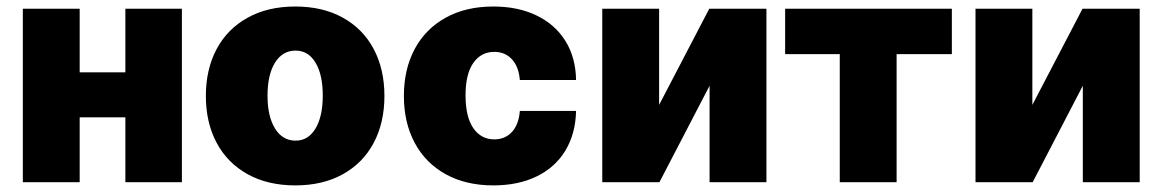

<svg xmlns="http://www.w3.org/2000/svg" viewBox="-20 -557 3554 587"><path d="M223.6 -335.9H363.3V-530.3H536.1V0H363.3V-198.2H223.6V0H49.8V-530.3H223.6Z M609.4 -263.7Q609.4 -345.2 642.3 -407Q675.3 -468.8 737.1 -502.9Q798.8 -537.1 882.8 -537.1Q966.8 -537.1 1028.3 -502.9Q1089.8 -468.8 1122.6 -407Q1155.3 -345.2 1155.3 -263.7Q1155.3 -182.1 1122.6 -120.4Q1089.8 -58.6 1028.3 -24.4Q966.8 9.8 882.8 9.8Q798.8 9.8 737.1 -24.4Q675.3 -58.6 642.3 -120.4Q609.4 -182.1 609.4 -263.7ZM966.8 -264.6Q966.8 -328.6 944.6 -365.5Q922.4 -402.3 883.8 -402.3Q843.8 -402.3 820.8 -365.5Q797.9 -328.6 797.9 -264.6Q797.9 -201.2 820.8 -164.1Q843.8 -127 883.8 -127Q922.4 -127 944.6 -164.1Q966.8 -201.2 966.8 -264.6Z M1214.8 -263.7Q1214.8 -345.2 1247.8 -407Q1280.8 -468.8 1342.5 -502.9Q1404.3 -537.1 1488.3 -537.1Q1564 -537.1 1620.8 -509.5Q1677.7 -481.9 1709 -431.2Q1740.2 -380.4 1741.2 -312.5H1569.3Q1565.9 -353.5 1544.9 -376Q1523.9 -398.4 1491.2 -398.4Q1450.7 -398.4 1427 -364.5Q1403.3 -330.6 1403.3 -265.6Q1403.3 -199.7 1427 -165.3Q1450.7 -130.9 1491.2 -130.9Q1523.9 -130.9 1544.9 -153.3Q1565.9 -175.8 1569.3 -217.8H1741.2Q1739.7 -148.9 1709 -97.4Q1678.2 -45.9 1621.6 -18.1Q1564.9 9.8 1488.3 9.8Q1404.3 9.8 1342.5 -24.4Q1280.8 -58.6 1247.8 -120.4Q1214.8 -182.1 1214.8 -263.7Z M2148.4 -530.3H2323.2V0H2149.4V-294.9L1996.1 0H1821.3V-530.3H1995.1V-236.3Z M2380.4 -530.3H2890.1V-391.6H2721.2V0H2547.4V-391.6H2380.4Z M3289.6 -530.3H3464.4V0H3290.5V-294.9L3137.2 0H2962.4V-530.3H3136.2V-236.3Z"/></svg>

Font: Pretendard JP Black
Style: Regular
Weight: 900
Designer: Base glyphs from Inter by Rasmus Andersson; Hangeul glyphs from Noto Sans CJK(Source Han Sans) by Jang Soo-young and Kan
Foundry: Kil Hyung-jin
Version: Version 1.309